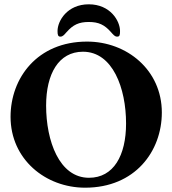

<svg xmlns="http://www.w3.org/2000/svg" viewBox="-20 -857 800 891"><path d="M392 -837C292 -837 247 -760 247 -713C247 -696 249 -687 260 -687C272 -687 278 -696 289 -708C319 -742 346 -755 392 -755C438 -755 465 -742 495 -708C506 -696 512 -687 524 -687C536 -687 537 -696 537 -713C537 -760 492 -837 392 -837ZM375 14C607 14 731 -155 731 -335C731 -532 569 -664 384 -664C153 -664 29 -495 29 -315C29 -118 191 14 375 14ZM393 -32C255 -32 194 -203 194 -367C194 -514 252 -617 365 -617C503 -617 565 -448 565 -284C565 -135 507 -32 393 -32Z"/></svg>

Font: EB Garamond
Style: Bold
Weight: 700
Designer: Georg Duffner and Octavio Pardo
Foundry: Georg Duffner
Version: Version 1.000;PS 001.000;hotconv 1.0.88;makeotf.lib2.5.64775